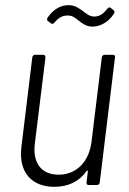

<svg xmlns="http://www.w3.org/2000/svg" viewBox="-20 -716 500 743"><path d="M243 -656C261 -656 271 -647 286 -635C300 -624 316 -613 338 -613C363 -613 397 -626 421 -663C424 -668 424 -673 420 -676L409 -685C405 -689 400 -688 395 -682C377 -658 361 -652 344 -652C327 -652 314 -663 300 -674C284 -685 269 -696 246 -696C217 -696 189 -683 165 -649C161 -644 161 -638 165 -635L177 -626C181 -622 186 -623 191 -629C209 -650 223 -656 243 -656ZM374 -494 334 -166C324 -89 275 -40 207 -40C141 -40 105 -84 115 -162L156 -494C156 -500 153 -504 147 -504H116C110 -504 106 -500 105 -494L63 -149C50 -46 106 7 190 7C243 7 286 -13 315 -54C317 -57 320 -57 320 -53L315 -10C314 -4 317 0 323 0H355C361 0 365 -4 366 -10L425 -494C426 -500 423 -504 417 -504H385C379 -504 375 -500 374 -494Z"/></svg>

Font: Barlow Semi Condensed Light
Style: Italic
Weight: 300
Width: 4
Italic angle: -7°
Designer: Jeremy Tribby
Foundry: Tribby Type
Version: Version 1.422;hotconv 1.0.109;makeotfexe 2.5.65596